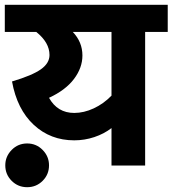

<svg xmlns="http://www.w3.org/2000/svg" viewBox="-40 -689 718 799"><path d="M0 0ZM658 -556H564V0H424V-156Q393 -132 352.5 -118.5Q312 -105 269 -105Q170 -105 100.5 -169.5Q31 -234 10 -350Q94 -375 130 -400.5Q166 -426 166 -460Q166 -512 111 -556H-20V-669H658ZM424 -556H263Q303 -514 303 -458Q303 -407 268 -360.5Q233 -314 164 -282Q199 -219 269 -219Q309 -219 350 -238Q391 -257 424 -291ZM73 -92Q111 -92 137.5 -65Q164 -38 164 -1Q164 37 137.5 63.5Q111 90 73 90Q35 90 8.5 63.5Q-18 37 -18 -1Q-18 -38 8.5 -65Q35 -92 73 -92Z"/></svg>

Font: Martel Sans ExtraBold
Style: Regular
Weight: 800
Designer: Dan Reynolds and Mathieu Réguer
Foundry: Dan Reynolds and Mathieu Réguer
Version: Version 1.002; ttfautohint (v1.1) -l 5 -r 5 -G 72 -x 0 -D la